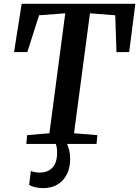

<svg xmlns="http://www.w3.org/2000/svg" viewBox="-20 -763 738 1018"><path d="M119.5 0 124 -46.5 242 -56.5 326 -692.5 187 -682 125 -487H54.5L95 -743H697.5L665 -487L597.5 -486.5L591 -682L457 -692.5L372.5 -56.5L496 -46.5L492 0ZM301 -15 328.5 -13Q337.5 0.5 344.8 25.8Q352 51 352 81Q352 125.5 335 160.2Q318 195 285.8 214.8Q253.5 234.5 207.5 234.5Q188 234.5 167.2 229.8Q146.5 225 134.5 217.5L143.5 143.5Q150 146.5 163 149.2Q176 152 190 152Q232.5 152 257 127Q281.5 102 282.5 52.5Q283.5 28.5 279.8 13.2Q276 -2 272.5 -13Z"/></svg>

Font: Merriweather 24pt SemiBold
Style: Italic
Weight: 600
Italic angle: -7.8°
Version: Version 2.101